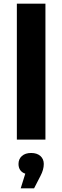

<svg xmlns="http://www.w3.org/2000/svg" viewBox="-20 -762 340 1048"><path d="M72 -742H228V0H72ZM118 186Q100 180 90.5 166.5Q81 153 81 133Q81 106 99.5 89.5Q118 73 150 73Q182 73 200.5 89.5Q219 106 219 133Q219 164 201 198L166 266H93Z"/></svg>

Font: Chess Sans
Style: Bold
Weight: 700
Designer: Wolf Bōese
Foundry: Wolf Bōese
Version: Version 7.223